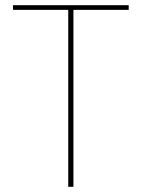

<svg xmlns="http://www.w3.org/2000/svg" viewBox="-20 -720 547 740"><path d="M243 0V-682H30V-700H476V-682H263V0Z"/></svg>

Font: DM Sans Thin
Style: Regular
Weight: 100
Designer: Colophon Foundry, Jonny Pinhorn
Foundry: Colophon Foundry
Version: Version 4.004; ttfautohint (v1.8.4.7-5d5b)